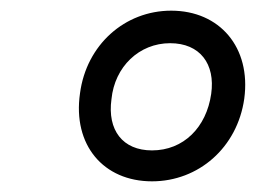

<svg xmlns="http://www.w3.org/2000/svg" viewBox="-20 -878 491 360"><path d="M438 -693C451 -789 392 -858 301 -858C214 -858 142 -794 130 -703C116 -606 174 -538 265 -538C352 -538 425 -601 438 -693ZM376 -702C367 -639 324 -596 265 -596C210 -596 181 -634 189 -692C195 -753 241 -797 299 -797C355 -797 384 -758 376 -702Z"/></svg>

Font: Cheyenne Sans
Style: Italic
Weight: 400
Italic angle: -8.13011°
Designer: The Public Sans project authors (U.S. Web Design System), Libre Franklin designed by Pablo Impallari and Rodrigo Fuenzal
Foundry: The Cheyenne Sans Project Authors
Version: Version 2.007